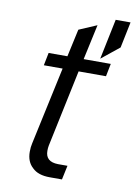

<svg xmlns="http://www.w3.org/2000/svg" viewBox="-80 -743 564 796"><g transform="rotate(10 202.0 -345.0)"><path d="M159.2 -128.9Q157.2 -119.1 157.2 -106.4Q157.2 -60.5 210 -59.6H250L237.3 0H185.5Q136.7 0 112.3 -24.4Q85.9 -47.9 85.9 -89.8Q85.9 -110.4 89.8 -126L160.2 -453.1H81.1L91.8 -506.8H170.9L196.3 -623L271.5 -655.3L239.3 -506.8H353.5L342.8 -453.1H227.5ZM341.8 -690.4H404.3L381.8 -581.1L306.6 -520.5Z"/></g></svg>

Font: Dinish
Style: Italic
Weight: 400
Italic angle: -12°
Designer: Bert Driehuis
Foundry: Playbeing
Version: Version 3.002; git-62d0f29-release